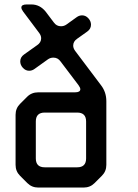

<svg xmlns="http://www.w3.org/2000/svg" viewBox="-20 -834 619 863"><path d="M103 -11Q123 9 152 9H356Q385 9 405 -11L438 -44Q458 -64 458 -93V-379Q458 -420 434 -451L318 -605Q309 -617 309 -629Q309 -648 327 -660L372 -692Q389 -704 389 -723Q389 -739 377 -752Q365 -765 349 -765Q336 -765 325 -757L279 -724Q268 -716 254 -716Q234 -716 222 -733L185 -782Q159 -814 121 -814H100Q76 -814 76 -800Q76 -793 84 -782L156 -686Q165 -674 165 -662Q165 -643 147 -631L88 -589Q71 -577 71 -558Q71 -542 83 -529Q95 -516 111 -516Q124 -516 135 -524L195 -567Q206 -575 220 -575Q240 -575 252 -558L333 -451Q341 -440 341 -433Q341 -419 317 -419H152Q122 -419 102 -399L70 -367Q50 -347 50 -318V-93Q50 -64 70 -44ZM141 -122V-288Q141 -328 181 -328H327Q367 -328 367 -288V-122Q367 -82 327 -82H181Q141 -82 141 -122Z"/></svg>

Font: WDXL Lubrifont SC
Style: Regular
Weight: 400
Designer: [WDXL Lubrifont] Copyright 2020-2022 (c) NightFurySL2001, Skr-ZERO; [ZCOOL QingKe HuangYou] Copyright 2018-2022 (c) The 
Version: Version 2.001;hotconv 1.1.1;makeotfexe 2.6.0